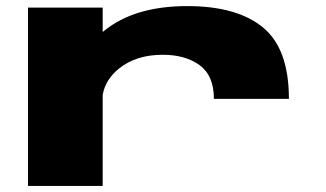

<svg xmlns="http://www.w3.org/2000/svg" viewBox="-20 -611 1070 631"><path d="M683 -286Q683 -362.5 636 -396.8Q589 -431 515 -431Q428 -431 372 -386.5Q326 -349.5 317.5 -299V0H72V-586H317.5V-506Q320 -507.5 322 -509.5Q422 -591 595.5 -591Q758.5 -591 844 -521Q929.5 -451 929.5 -286Z"/></svg>

Font: Anybody UltraExpanded ExtraBold
Style: Regular
Weight: 800
Width: 9
Designer: Tyler Finck
Foundry: Etcetera Type Company
Version: Version 1.010; ttfautohint (v1.8.3) -l 8 -r 50 -G 200 -x 14 